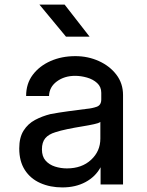

<svg xmlns="http://www.w3.org/2000/svg" viewBox="-20 -805 640 838"><path d="M252 13Q199 13 156 -6Q113 -25 88.5 -63Q64 -101 64 -157Q64 -205 83 -235Q102 -265 133 -281.5Q164 -298 200 -307Q237 -314 278.5 -319.5Q320 -325 359 -330Q382 -332 402 -339Q422 -346 422 -371V-373V-400Q422 -426 404 -442.5Q386 -459 359.5 -466.5Q333 -474 308 -474Q261 -474 228 -449.5Q195 -425 194 -386H94Q94 -440 123 -478.5Q152 -517 200.5 -538.5Q249 -560 309 -560Q364 -560 411.5 -538.5Q459 -517 488 -479Q517 -441 517 -390V0H419V-75Q397 -34 353.5 -10.5Q310 13 252 13ZM272 -70Q337 -70 377.5 -107.5Q418 -145 418 -200V-273Q413 -268 390.5 -263Q368 -258 337 -253Q306 -248 274.5 -241.5Q243 -235 222 -228Q192 -219 177.5 -201.5Q163 -184 163 -153Q163 -122 179 -104Q195 -86 220 -78Q245 -70 272 -70ZM268 -645 152 -785H262L371 -645Z"/></svg>

Font: Tiny Medium
Style: Regular
Weight: 500
Monospace: yes
Designer: Philipp Nurullin, Konstantin Bulenkov
Foundry: JetBrains
Version: Version 2.251; ttfautohint (v1.8.4.7-5d5b)